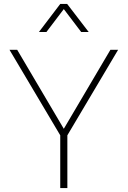

<svg xmlns="http://www.w3.org/2000/svg" viewBox="-20 -952 646 972"><path d="M285 -267 28 -700H67L303 -300L539 -700H578L321 -267V0H285ZM285 -932H320L429 -790H391L303 -906L215 -790H177Z"/></svg>

Font: Bai Jamjuree ExtraLight
Style: Regular
Weight: 275
Designer: Katatrad Aksorn Co.,Ltd.
Foundry: Cadson Demak Co.,Ltd.
Version: Version 1.000; ttfautohint (v1.6)